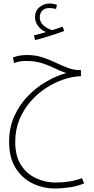

<svg xmlns="http://www.w3.org/2000/svg" viewBox="-20 -682 539 1096"><path d="M294 394Q225 394 165 364.5Q105 335 68.5 276Q32 217 32 127Q32 47 61.5 -18.5Q91 -84 139 -133.5Q187 -183 244 -216Q301 -249 358 -265Q327 -275 294 -291.5Q261 -308 221 -321Q181 -334 130 -334Q110 -334 94.5 -331.5Q79 -329 60 -322L54 -354Q75 -362 95.5 -365Q116 -368 134 -368Q182 -368 221.5 -355Q261 -342 296.5 -325Q332 -308 366 -295Q400 -282 436 -282H442V-247Q395 -246 343 -228.5Q291 -211 242 -179Q193 -147 153.5 -101.5Q114 -56 90.5 1.5Q67 59 67 128Q67 210 100.5 261Q134 312 187 336Q240 360 298 360Q380 360 448 335L460 365Q419 382 373.5 388Q328 394 294 394ZM180 -453 174 -480Q195 -485 212 -490Q229 -495 243 -499Q215 -510 197.5 -533Q180 -556 180 -583Q180 -621 206 -641.5Q232 -662 261 -662Q285 -662 305 -654L300 -631Q279 -636 261 -636Q234 -636 220.5 -620.5Q207 -605 207 -583Q207 -555 229.5 -536Q252 -517 278 -510Q295 -515 309.5 -520Q324 -525 338 -530L346 -505Q311 -492 265.5 -477.5Q220 -463 180 -453Z"/></svg>

Font: Noto Sans Arabic ExtCond ExtLt
Style: Regular
Weight: 200
Width: 2
Designer: Monotype Design Team, Nadine Chahine, Nizar Qandah and Khaled Hosny
Foundry: Monotype Imaging Inc.
Version: Version 2.012; ttfautohint (v1.8.4.7-5d5b)